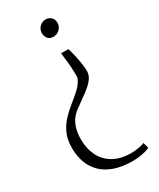

<svg xmlns="http://www.w3.org/2000/svg" viewBox="-225 -819 859 1039"><g transform="rotate(-30 204.5 -300.0)"><path d="M279.5 -549Q288 -522 294.2 -493.5Q300.5 -465 304 -439.8Q307.5 -414.5 307.5 -397Q307.5 -374 295.5 -355.2Q283.5 -336.5 263.2 -319Q243 -301.5 216.8 -283.2Q190.5 -265 162 -243.5Q140 -227.5 124.8 -206Q109.5 -184.5 101.8 -156Q94 -127.5 94 -90Q94 -35 115.5 10Q137 55 182 81.8Q227 108.5 296.5 108.5Q314.5 108.5 338.8 104.5Q363 100.5 377.5 94L387 129Q377 135 359.2 139.8Q341.5 144.5 321 147.2Q300.5 150 283 150Q214 150 165.8 132.8Q117.5 115.5 87.2 84.8Q57 54 42.8 13.2Q28.5 -27.5 28.5 -75Q28.5 -128 46.2 -166.2Q64 -204.5 91.5 -233.2Q119 -262 149 -285.5Q179 -309 204.5 -332.8Q230 -356.5 243 -385Q245.5 -390.5 245.2 -401.5Q245 -412.5 245 -419Q245 -453 241.8 -482.2Q238.5 -511.5 234 -549ZM253 -750Q272.5 -750 286.2 -737Q300 -724 300 -702.5Q300 -679 283 -663Q266 -647 245 -647Q220.5 -647 209.5 -661.5Q198.5 -676 198.5 -694.5Q198.5 -719 215.2 -734.5Q232 -750 253 -750Z"/></g></svg>

Font: Merriweather 120pt Light
Style: Regular
Weight: 300
Version: Version 2.100